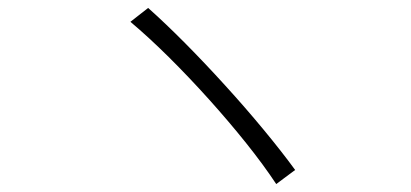

<svg xmlns="http://www.w3.org/2000/svg" viewBox="-20 -586 1040 486"><path d="M355 -565.9Q398.4 -527.3 449 -476.3Q499.5 -425.3 550.5 -369.1Q601.6 -313 647.2 -257.8Q692.9 -202.6 727.1 -155.8L679.2 -120.1Q647 -168.9 602.8 -224.1Q558.6 -279.3 508.3 -335.2Q458 -391.1 407 -441.7Q356 -492.2 310.1 -530.8Z"/></svg>

Font: Source Han Sans CN Light
Style: Regular
Weight: 300
Designer: Ryoko NISHIZUKA  (kana, bopomofo & ideographs); Paul D. Hunt (Latin, Greek & Cyrillic); Sandoll Communications , Soo-you
Foundry: Adobe
Version: Version 2.000;hotconv 1.0.107;makeotfexe 2.5.65593